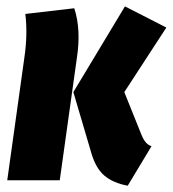

<svg xmlns="http://www.w3.org/2000/svg" viewBox="-20 -570 546 607"><path d="M383.8 17.1Q337.9 8.8 309.3 -15.4Q280.8 -39.6 266.1 -95.2L211.9 -278.8L375 -549.8L505.9 -482.9L373 -278.8L426.8 -145Q439 -113.3 459 -107.9ZM2.9 0 57.1 -388.2Q67.9 -461.4 60.1 -525.9L214.8 -543.9Q236.8 -476.6 223.1 -387.2L168.9 0Z"/></svg>

Font: Fira Sans Compressed ExtraBold
Style: Italic
Weight: 800
Width: 3
Italic angle: -8°
Designer: Carrois Corporate & Edenspiekermann AG
Foundry: Carrois Corporate GbR & Edenspiekermann AG
Version: Version 4.203;PS 004.203;hotconv 1.0.88;makeotf.lib2.5.64775